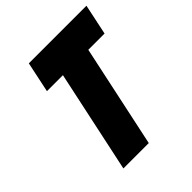

<svg xmlns="http://www.w3.org/2000/svg" viewBox="-193 -826 952 952"><g transform="rotate(-45 283.0 -350.0)"><path d="M418 -539H532L566 -700H162L128 -539H240L125 0H303Z"/></g></svg>

Font: Advent Pro Black
Style: Italic
Weight: 900
Italic angle: -12°
Version: Version 3.000